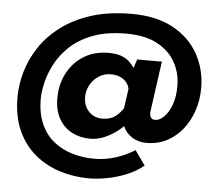

<svg xmlns="http://www.w3.org/2000/svg" viewBox="-59 -746 1179 1038"><g transform="rotate(5 530.5 -227.0)"><path d="M460 226Q378 226 302 202Q226 178 166.5 128.5Q107 79 72.5 2.5Q38 -74 38 -178Q38 -245 58 -315.5Q78 -386 121 -451Q164 -516 232 -567.5Q300 -619 395 -649.5Q490 -680 615 -680Q748 -680 839 -630.5Q930 -581 976.5 -497.5Q1023 -414 1023 -312Q1023 -247 1003.5 -189.5Q984 -132 948.5 -87.5Q913 -43 863.5 -17.5Q814 8 753 8Q710 8 676.5 -13Q643 -34 626.5 -70Q610 -106 617 -152L641 -90Q626 -69 596 -45.5Q566 -22 527.5 -5Q489 12 448 12Q393 12 348.5 -11.5Q304 -35 278.5 -80.5Q253 -126 253 -191Q253 -267 285 -327.5Q317 -388 374 -423.5Q431 -459 507 -459Q551 -459 577.5 -449Q604 -439 620.5 -423.5Q637 -408 649 -390L665 -437H799L762 -172Q758 -146 765 -133Q772 -120 789 -120Q814 -120 838 -144Q862 -168 878 -211Q894 -254 894 -312Q894 -382 862 -440.5Q830 -499 764 -535Q698 -571 595 -571Q488 -571 412.5 -542Q337 -513 288.5 -466.5Q240 -420 213 -367Q186 -314 175 -265Q164 -216 164 -182Q164 -101 189.5 -44Q215 13 259 48.5Q303 84 360.5 101Q418 118 481 118Q538 118 594 100.5Q650 83 699 52L755 131Q715 164 663.5 185Q612 206 559 216Q506 226 460 226ZM504 -102Q544 -102 569.5 -118.5Q595 -135 617 -168L632 -275Q625 -307 598 -326Q571 -345 531 -345Q494 -345 464.5 -325.5Q435 -306 418.5 -275.5Q402 -245 402 -210Q402 -164 430.5 -133Q459 -102 504 -102Z"/></g></svg>

Font: Reem Kufi
Style: Regular
Weight: 400
Designer: Khaled Hosny
Version: Version 1.6